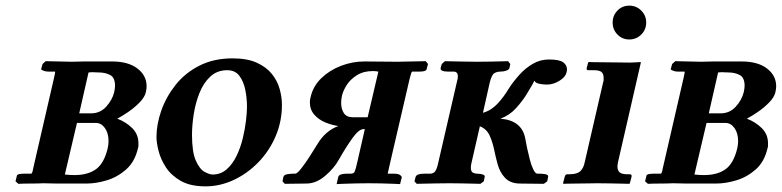

<svg xmlns="http://www.w3.org/2000/svg" viewBox="-20 -651 2773 681"><path d="M45 1 35 -8 40 -28Q41 -35 66 -35H91Q93 -36 94.5 -40Q96 -44 98 -55L171 -372Q177 -397 175 -397H151Q142 -397 133.5 -400.5Q125 -404 126 -406L131 -424L142 -434L234 -432Q245 -432 257 -432.5Q269 -433 280 -433H377Q435 -433 467.5 -408Q500 -383 500 -345Q500 -335 497 -323Q493 -306 475 -287.5Q457 -269 435 -254Q413 -239 396 -230Q426 -219 448.5 -197Q471 -175 471 -143Q471 -139 471 -134Q471 -129 469 -124Q458 -77 427.5 -50Q397 -23 359 -11.5Q321 0 287 0H181L134 -1Q115 0 89.5 0Q64 0 45 1ZM261 -249H303Q335 -249 356.5 -272.5Q378 -296 385 -324Q388 -338 388 -347Q388 -376 370.5 -385Q353 -394 331 -394Q322 -394 316.5 -394.5Q311 -395 307 -395Q304 -395 301 -394.5Q298 -394 294 -394ZM253 -215 210 -32Q219 -31 227.5 -30.5Q236 -30 244 -30Q291 -30 320 -50.5Q349 -71 362 -125Q365 -139 365 -150Q365 -179 352 -197Q339 -215 320 -215Z M535 -165Q535 -210 552 -258.5Q569 -307 602.5 -349.5Q636 -392 687 -418Q738 -444 805 -444Q857 -444 891 -428.5Q925 -413 944.5 -388.5Q964 -364 972 -335Q980 -306 980 -279Q980 -220 957.5 -167.5Q935 -115 896 -75Q857 -35 808.5 -12.5Q760 10 709 10Q655 10 621 -9.5Q587 -29 568.5 -57.5Q550 -86 542.5 -115.5Q535 -145 535 -165ZM661 -173Q661 -112 674.5 -81.5Q688 -51 705.5 -41.5Q723 -32 734 -32Q763 -32 784 -50.5Q805 -69 819 -98Q833 -127 841 -160Q849 -193 852.5 -223Q856 -253 856 -272Q856 -303 850 -332.5Q844 -362 829 -382Q814 -402 786 -402Q750 -402 725.5 -379Q701 -356 687 -320Q673 -284 667 -245Q661 -206 661 -173Z M1106 -140Q1134 -187 1180 -204Q1158 -207 1134.5 -216.5Q1111 -226 1095 -244Q1079 -262 1079 -288Q1079 -298 1082 -308Q1091 -346 1120 -374Q1149 -402 1189.5 -417.5Q1230 -433 1272 -433L1389 -432Q1411 -432 1440 -433Q1469 -434 1490 -434L1498 -424L1493 -405Q1491 -397 1467 -397H1442Q1439 -397 1433 -372L1365 -79Q1361 -61 1358 -48Q1355 -35 1355 -35H1376Q1394 -35 1400 -29.5Q1406 -24 1405 -22L1399 2Q1399 2 1379 1Q1359 0 1332.5 -0.5Q1306 -1 1288 -1Q1271 -1 1243.5 -0.5Q1216 0 1195 1Q1174 2 1174 2L1180 -24Q1183 -35 1211 -35H1225Q1235 -35 1238.5 -43.5Q1242 -52 1248 -79L1274 -193H1269Q1253 -193 1230 -161Q1207 -129 1182 -85Q1165 -54 1133 -27Q1101 0 1067 0L990 1L982 -8L985 -23Q987 -31 998.5 -33Q1010 -35 1020 -35H1027Q1034 -35 1048.5 -53.5Q1063 -72 1079 -97Q1095 -122 1106 -140ZM1284 -235 1322 -397Q1316 -398 1312 -398.5Q1308 -399 1303 -399Q1269 -399 1245.5 -384Q1222 -369 1209.5 -349Q1197 -329 1193 -312Q1190 -299 1190 -286Q1190 -265 1199.5 -250Q1209 -235 1232 -235Z M1652 -72Q1651 -68 1650.5 -64Q1650 -60 1650 -57Q1650 -42 1657.5 -38.5Q1665 -35 1672 -35Q1684 -35 1692.5 -32Q1701 -29 1699 -23L1696 -8L1684 1Q1684 1 1664.5 0.5Q1645 0 1619.5 -0.5Q1594 -1 1574 -1Q1557 -1 1529 -0.5Q1501 0 1479.5 0.5Q1458 1 1458 1L1450 -8L1454 -23Q1457 -35 1486 -35H1505Q1518 -35 1524 -44Q1530 -53 1534 -72L1600 -358Q1602 -365 1603 -370.5Q1604 -376 1604 -380Q1604 -397 1589 -397H1570Q1540 -397 1543 -410L1547 -424L1558 -434Q1558 -434 1579.5 -433.5Q1601 -433 1629 -432.5Q1657 -432 1674 -432Q1694 -432 1719 -432.5Q1744 -433 1763 -433.5Q1782 -434 1782 -434L1790 -424L1787 -410Q1786 -404 1776 -400.5Q1766 -397 1754 -397Q1743 -397 1733.5 -391.5Q1724 -386 1717 -358L1693 -251Q1722 -259 1744.5 -283Q1767 -307 1786 -339Q1801 -362 1822 -385.5Q1843 -409 1869.5 -424.5Q1896 -440 1927 -440Q1964 -440 1977.5 -430Q1991 -420 1991 -405Q1991 -402 1990.5 -399Q1990 -396 1989 -393Q1985 -377 1963.5 -364Q1942 -351 1920 -351Q1907 -351 1894.5 -353.5Q1882 -356 1878 -361Q1877 -363 1876 -363.5Q1875 -364 1875 -365Q1874 -361 1866.5 -348Q1859 -335 1848 -317Q1832 -291 1809.5 -266.5Q1787 -242 1755 -230Q1831 -224 1843 -160Q1845 -147 1849.5 -126Q1854 -105 1859.5 -84Q1865 -63 1872 -49Q1879 -35 1886 -35H1894Q1904 -35 1915 -33Q1926 -31 1924 -23L1921 -8L1909 1L1822 0Q1789 -1 1771 -20.5Q1753 -40 1745.5 -67Q1738 -94 1734 -114Q1728 -145 1717 -169.5Q1706 -194 1682 -203Z M2153 -571Q2153 -596 2170 -613.5Q2187 -631 2212 -631Q2237 -631 2254.5 -613.5Q2272 -596 2272 -571Q2272 -546 2254.5 -528.5Q2237 -511 2212 -511Q2187 -511 2170 -528.5Q2153 -546 2153 -571ZM2054 -76 2119 -358Q2121 -363 2121 -367.5Q2121 -372 2121 -375Q2121 -389 2113.5 -395.5Q2106 -402 2086 -402H2067Q2059 -402 2061 -410L2066 -429L2068 -431Q2068 -431 2085.5 -430.5Q2103 -430 2128 -430Q2153 -430 2177 -429.5Q2201 -429 2214 -429Q2225 -429 2238.5 -430Q2252 -431 2252 -431L2253 -429L2172 -76Q2171 -72 2170.5 -67.5Q2170 -63 2170 -60Q2170 -47 2177.5 -40Q2185 -33 2204 -33H2213Q2222 -33 2220 -24L2214 -1L2212 1Q2212 1 2191.5 0.5Q2171 0 2144.5 -0.5Q2118 -1 2098 -1Q2085 -1 2065 -0.5Q2045 0 2025 0Q2005 0 1992 0.5Q1979 1 1979 1L1977 -1L1983 -24Q1985 -33 1993 -33H2001Q2027 -33 2038.5 -44Q2050 -55 2054 -76Z M2278 1 2268 -8 2273 -28Q2274 -35 2299 -35H2324Q2326 -36 2327.5 -40Q2329 -44 2331 -55L2404 -372Q2410 -397 2408 -397H2384Q2375 -397 2366.5 -400.5Q2358 -404 2359 -406L2364 -424L2375 -434L2467 -432Q2478 -432 2490 -432.5Q2502 -433 2513 -433H2610Q2668 -433 2700.5 -408Q2733 -383 2733 -345Q2733 -335 2730 -323Q2726 -306 2708 -287.5Q2690 -269 2668 -254Q2646 -239 2629 -230Q2659 -219 2681.5 -197Q2704 -175 2704 -143Q2704 -139 2704 -134Q2704 -129 2702 -124Q2691 -77 2660.5 -50Q2630 -23 2592 -11.5Q2554 0 2520 0H2414L2367 -1Q2348 0 2322.5 0Q2297 0 2278 1ZM2494 -249H2536Q2568 -249 2589.5 -272.5Q2611 -296 2618 -324Q2621 -338 2621 -347Q2621 -376 2603.5 -385Q2586 -394 2564 -394Q2555 -394 2549.5 -394.5Q2544 -395 2540 -395Q2537 -395 2534 -394.5Q2531 -394 2527 -394ZM2486 -215 2443 -32Q2452 -31 2460.5 -30.5Q2469 -30 2477 -30Q2524 -30 2553 -50.5Q2582 -71 2595 -125Q2598 -139 2598 -150Q2598 -179 2585 -197Q2572 -215 2553 -215Z"/></svg>

Font: Libertinus Serif SemiBold
Style: Italic
Weight: 600
Italic angle: -11.5°
Designer: Philipp H. Poll, Khaled Hosny
Foundry: Caleb Maclennan
Version: Version 7.051;RELEASE